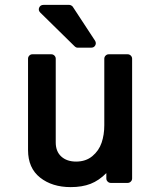

<svg xmlns="http://www.w3.org/2000/svg" viewBox="-20 -745 658 782"><path d="M94.2 -505.9Q94.2 -513.2 99.4 -518.6Q104.5 -523.9 111.8 -523.9H189Q196.3 -523.9 201.7 -518.6Q207 -513.2 207 -505.9V-165Q207 -127.9 229.7 -107.4Q252.4 -86.9 290 -86.9Q329.6 -86.9 356.2 -109.1Q382.8 -131.3 393.8 -163.6Q404.8 -195.8 404.8 -234.9V-505.9Q404.8 -513.2 410.2 -518.6Q415.5 -523.9 422.9 -523.9H500Q507.3 -523.9 512.7 -518.6Q518.1 -513.2 518.1 -505.9V-18.1Q518.1 -10.7 512.7 -5.4Q507.3 0 500 0H431.2Q423.8 0 418.5 -5.4Q413.1 -10.7 413.1 -18.1V-40Q383.3 -9.8 348.9 3.7Q314.5 17.1 268.1 17.1Q192.4 17.1 143.3 -21.7Q94.2 -60.5 94.2 -133.8ZM144 -693.8Q134.8 -703.1 139.6 -714.1Q144.5 -725.1 157.2 -725.1H262.2Q266.1 -725.1 270.8 -722.4Q275.4 -719.7 276.9 -716.8L367.2 -579.1Q373 -569.3 367.9 -560.1Q362.8 -550.8 351.1 -550.8H295.9Q289.6 -550.8 283.2 -557.1Z"/></svg>

Font: Fragment Mono
Style: Bold
Weight: 700
Designer: Wei Huang based on Nimbus Sans by URW Studio, based on Helvetica by Max Miedinger.
Foundry: Wei Huang
Version: Version 1.011